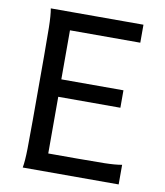

<svg xmlns="http://www.w3.org/2000/svg" viewBox="-81 -780 728 847"><g transform="rotate(10 283.0 -356.5)"><path d="M456.5 -412.6V-334.5H178.2V-80.6H307.1Q379.9 -80.6 429.2 -81.5Q478.5 -82.5 507.8 -87.9V0H78.1Q83.5 -29.3 84.5 -84.7Q85.4 -140.1 85.4 -212.4V-500.5Q85.4 -572.8 84.5 -628.2Q83.5 -683.6 78.1 -712.9H493.2V-632.3H178.2V-412.6Z"/></g></svg>

Font: Andika DR AuSIL
Style: Regular
Weight: 400
Designer: Annie Olsen & Victor Gaultney
Foundry: SIL International
Version: Version 0.003